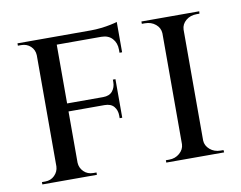

<svg xmlns="http://www.w3.org/2000/svg" viewBox="-70 -710 1008 804"><g transform="rotate(-10 434.0 -308.0)"><path d="M209 -600V0H119V-600ZM426 -316V-282H207V-316ZM473 -600V-566H207V-600ZM426 -284V-217H415V-228Q415 -251 402 -266.5Q389 -282 362 -282V-284ZM426 -381V-314H362V-316Q389 -316 402 -332Q415 -348 415 -370V-381ZM473 -569V-487H462V-500Q462 -529 445 -547.5Q428 -566 398 -566V-569ZM473 -616V-590L361 -600Q381 -600 403.5 -602.5Q426 -605 445 -609Q464 -613 473 -616ZM121 -64 131 0H48V-10Q48 -10 54.5 -10Q61 -10 62 -10Q86 -10 102 -26Q118 -42 119 -64ZM121 -537H119Q118 -560 102 -575Q86 -590 62 -590Q61 -590 54.5 -590Q48 -590 48 -590V-600H131ZM207 -64H209Q210 -42 226 -26Q242 -10 267 -10Q267 -10 273.5 -10Q280 -10 280 -10V0H197ZM743 -600V0H653V-600ZM656 -64V0H575V-10Q575 -10 581.5 -10Q588 -10 589 -10Q615 -10 633.5 -26Q652 -42 653 -64ZM740 -64H743Q744 -42 762.5 -26Q781 -10 808 -10Q808 -10 814 -10Q820 -10 820 -10L821 0H740ZM740 -536V-600H821L820 -590Q820 -590 814 -590Q808 -590 808 -590Q781 -590 762.5 -574.5Q744 -559 743 -536ZM656 -536H653Q652 -559 633.5 -574.5Q615 -590 588 -590Q588 -590 581.5 -590Q575 -590 575 -590V-600H656Z"/></g></svg>

Font: Cinzel Medium
Style: Regular
Weight: 500
Designer: Natanael Gama
Version: Version 2.000